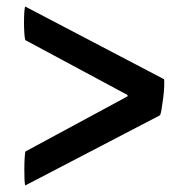

<svg xmlns="http://www.w3.org/2000/svg" viewBox="-20 -564 587 584"><path d="M479 -323Q480 -320 479.5 -303Q479 -286 476.5 -267Q474 -248 471.5 -232Q469 -216 466 -213L57 0Q55 -4 54.5 -19Q54 -34 54 -51Q54 -68 55 -83Q56 -98 57 -103L368 -271V-275L57 -442Q55 -448 54 -463.5Q53 -479 53 -496.5Q53 -514 54 -528Q55 -542 57 -544Z"/></svg>

Font: Lusitana
Style: Bold
Weight: 700
Designer: Ana Paula Megda
Foundry: Ana Paula Megda
Version: Version 1.000; ttfautohint (v1.1) -l 8 -r 50 -G 200 -x 14 -D